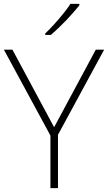

<svg xmlns="http://www.w3.org/2000/svg" viewBox="-20 -970 557 990"><path d="M259 -314 474 -714H517L279 -275V0H240V-271L0 -714H44ZM389 -942Q376 -926 359 -906.5Q342 -887 322 -866Q302 -845 281.5 -825.5Q261 -806 242 -790H213V-797Q234 -817 259 -844.5Q284 -872 307 -900.5Q330 -929 343 -950H389Z"/></svg>

Font: Noto Sans Khmer ExtraLight
Style: Regular
Weight: 250
Version: Version 2.003